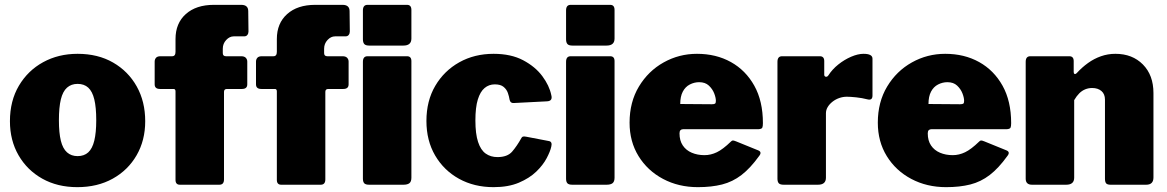

<svg xmlns="http://www.w3.org/2000/svg" viewBox="-20 -762 4814 792"><path d="M299 10Q217 10 154.5 -25Q92 -60 56.5 -121.5Q21 -183 21 -262Q21 -346 58 -408.5Q95 -471 158 -505.5Q221 -540 300 -540Q384 -540 446.5 -504Q509 -468 544 -405.5Q579 -343 579 -262Q579 -183 543.5 -121.5Q508 -60 445 -25Q382 10 299 10ZM300 -118Q327 -118 344 -133.5Q361 -149 369 -182Q377 -215 377 -266Q377 -319 369 -352Q361 -385 344 -400.5Q327 -416 300 -416Q274 -416 256.5 -400.5Q239 -385 231 -352Q223 -319 223 -266Q223 -214 231 -181.5Q239 -149 256.5 -133.5Q274 -118 300 -118Z M975 -530Q988 -530 994 -523.5Q1000 -517 1000 -508V-414Q1000 -395 978 -395H916Q904 -395 904 -383V-22Q904 0 885 0H722Q704 0 704 -20V-385Q704 -395 696 -395H640Q618 -395 618 -414V-508Q618 -517 623.5 -523.5Q629 -530 642 -530H690Q704 -530 704 -548V-601Q704 -666 746.5 -704Q789 -742 862 -742H975Q1004 -742 1004 -716L1005 -632Q1005 -624 1000.5 -618Q996 -612 987 -612H944Q927 -612 913 -597Q899 -582 899 -561V-543Q899 -530 912 -530H975ZM1393 -530Q1406 -530 1412 -523.5Q1418 -517 1418 -508V-414Q1418 -395 1396 -395H1334Q1322 -395 1322 -383V-22Q1322 0 1303 0H1140Q1122 0 1122 -20V-385Q1122 -395 1114 -395H1058Q1036 -395 1036 -414V-508Q1036 -517 1041.5 -523.5Q1047 -530 1060 -530H1108Q1122 -530 1122 -548V-601Q1122 -666 1164.5 -704Q1207 -742 1280 -742H1393Q1422 -742 1422 -716L1423 -632Q1423 -624 1418.5 -618Q1414 -612 1405 -612H1362Q1345 -612 1331 -597Q1317 -582 1317 -561V-543Q1317 -530 1330 -530H1393ZM1677 -29Q1677 -13 1669 -6.5Q1661 0 1644 0H1503Q1488 0 1482.5 -6Q1477 -12 1477 -25V-507Q1477 -530 1496 -530H1659Q1677 -530 1677 -510ZM1677 -603Q1677 -574 1644 -574H1503Q1488 -574 1482.5 -580.5Q1477 -587 1477 -600V-719Q1477 -742 1496 -742H1659Q1677 -742 1677 -721Z M2016 -540Q2088 -540 2138 -513.5Q2188 -487 2217 -448Q2246 -409 2254 -370Q2261 -345 2236 -344L2099 -337Q2085 -336 2082 -351Q2080 -364 2075 -378.5Q2070 -393 2057.5 -403.5Q2045 -414 2021 -414Q1997 -414 1979 -399Q1961 -384 1951 -351.5Q1941 -319 1941 -265Q1941 -210 1952 -176.5Q1963 -143 1983.5 -128.5Q2004 -114 2032 -114Q2073 -114 2092.5 -136.5Q2112 -159 2131 -193Q2133 -197 2137 -198.5Q2141 -200 2151 -198L2245 -180Q2259 -177 2254 -157Q2250 -138 2235 -109.5Q2220 -81 2192 -54Q2164 -27 2120.5 -8.5Q2077 10 2016 10Q1936 10 1873.5 -24.5Q1811 -59 1775 -120.5Q1739 -182 1739 -263Q1739 -346 1775.5 -408Q1812 -470 1874.5 -505Q1937 -540 2016 -540Z M2515 -29Q2515 -13 2507 -6.5Q2499 0 2482 0H2341Q2326 0 2320.5 -6Q2315 -12 2315 -25V-507Q2315 -530 2334 -530H2497Q2515 -530 2515 -510ZM2515 -603Q2515 -574 2482 -574H2341Q2326 -574 2320.5 -580.5Q2315 -587 2315 -600V-719Q2315 -742 2334 -742H2497Q2515 -742 2515 -721Z M2783 -212Q2783 -182 2796.5 -162Q2810 -142 2833.5 -132Q2857 -122 2886 -122Q2912 -122 2937 -134Q2962 -146 2995 -178Q2999 -182 3002.5 -182.5Q3006 -183 3016 -179L3107 -142Q3125 -135 3111 -118Q3075 -68 3038.5 -40Q3002 -12 2958.5 -1Q2915 10 2859 10Q2779 10 2715 -24Q2651 -58 2614 -118Q2577 -178 2577 -256Q2577 -341 2615.5 -405Q2654 -469 2717.5 -504.5Q2781 -540 2855 -540Q2934 -540 2995 -506Q3056 -472 3091.5 -408.5Q3127 -345 3127 -254Q3127 -241 3124.5 -235.5Q3122 -230 3109 -229H2798Q2791 -229 2787 -225Q2783 -221 2783 -212ZM2916 -332Q2926 -332 2929.5 -334.5Q2933 -337 2933 -346Q2933 -359 2926 -377Q2919 -395 2904 -409Q2889 -423 2864 -423Q2844 -423 2825.5 -413.5Q2807 -404 2796.5 -384Q2786 -364 2786 -333Z M3213 0Q3198 0 3192.5 -6Q3187 -12 3187 -25V-507Q3187 -530 3206 -530H3362Q3380 -530 3380 -510V-454Q3380 -447 3386 -445.5Q3392 -444 3397 -451Q3413 -476 3438 -496Q3463 -516 3491 -528Q3519 -540 3542 -540Q3579 -540 3579 -520V-368Q3579 -347 3559 -352Q3536 -358 3511.5 -360.5Q3487 -363 3473 -363Q3457 -363 3441.5 -357.5Q3426 -352 3413.5 -342Q3401 -332 3394 -320Q3387 -308 3387 -295V-29Q3387 0 3354 0H3213Z M3807 -212Q3807 -182 3820.5 -162Q3834 -142 3857.5 -132Q3881 -122 3910 -122Q3936 -122 3961 -134Q3986 -146 4019 -178Q4023 -182 4026.5 -182.5Q4030 -183 4040 -179L4131 -142Q4149 -135 4135 -118Q4099 -68 4062.5 -40Q4026 -12 3982.5 -1Q3939 10 3883 10Q3803 10 3739 -24Q3675 -58 3638 -118Q3601 -178 3601 -256Q3601 -341 3639.5 -405Q3678 -469 3741.5 -504.5Q3805 -540 3879 -540Q3958 -540 4019 -506Q4080 -472 4115.5 -408.5Q4151 -345 4151 -254Q4151 -241 4148.5 -235.5Q4146 -230 4133 -229H3822Q3815 -229 3811 -225Q3807 -221 3807 -212ZM3940 -332Q3950 -332 3953.5 -334.5Q3957 -337 3957 -346Q3957 -359 3950 -377Q3943 -395 3928 -409Q3913 -423 3888 -423Q3868 -423 3849.5 -413.5Q3831 -404 3820.5 -384Q3810 -364 3810 -333Z M4237 0Q4211 0 4211 -25V-507Q4211 -530 4230 -530H4391Q4409 -530 4409 -510V-465Q4409 -459 4412.5 -457Q4416 -455 4422 -461Q4443 -484 4468 -502Q4493 -520 4521.5 -530Q4550 -540 4581 -540Q4651 -540 4694.5 -496Q4738 -452 4738 -378V-30Q4738 0 4708 0H4561Q4548 0 4543 -5.5Q4538 -11 4538 -25V-351Q4538 -374 4523.5 -386.5Q4509 -399 4485 -399Q4470 -399 4456.5 -393.5Q4443 -388 4432 -377Q4421 -366 4411 -349V-29Q4411 0 4378 0H4237Z"/></svg>

Font: Libre Franklin Thin Black
Style: Regular
Weight: 900
Version: Version 3.000